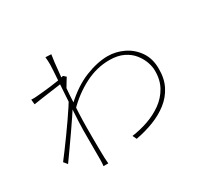

<svg xmlns="http://www.w3.org/2000/svg" viewBox="-161 -1001 1322 1250"><g transform="rotate(-30 500.0 -375.5)"><path d="M545 -50Q606 -58 666.5 -79Q727 -100 776.5 -135.5Q826 -171 855.5 -223.5Q885 -276 884 -346Q884 -375 872 -410Q860 -445 834 -478Q808 -511 765 -532Q722 -553 660 -553Q564 -553 474 -506.5Q384 -460 312 -386L311 -422Q403 -508 494.5 -544.5Q586 -581 663 -581Q725 -581 782 -553.5Q839 -526 875.5 -473Q912 -420 912 -345Q913 -270 884.5 -214.5Q856 -159 806.5 -120.5Q757 -82 693.5 -57.5Q630 -33 559 -20ZM321 -579Q314 -578 289.5 -574.5Q265 -571 231.5 -566.5Q198 -562 162.5 -557Q127 -552 96 -547L92 -584Q104 -583 115 -583.5Q126 -584 136 -585Q153 -586 181 -589Q209 -592 240.5 -595.5Q272 -599 301 -604Q330 -609 348 -615L367 -598Q358 -584 348 -567.5Q338 -551 328 -534Q318 -517 310 -502L307 -417Q289 -387 263 -348.5Q237 -310 207.5 -267.5Q178 -225 147.5 -182Q117 -139 90 -101L68 -128Q86 -151 113 -187.5Q140 -224 170 -265.5Q200 -307 228 -347.5Q256 -388 277 -420Q298 -452 306 -468L312 -544ZM313 -718Q313 -731 312.5 -747Q312 -763 310 -777L353 -775Q350 -760 345 -717.5Q340 -675 334.5 -615.5Q329 -556 324.5 -489.5Q320 -423 317 -358.5Q314 -294 314 -242Q314 -192 314 -158Q314 -124 314.5 -93Q315 -62 316 -19Q317 -6 317.5 4.5Q318 15 319 26H283Q284 21 285 7.5Q286 -6 286 -18Q286 -66 286 -98.5Q286 -131 286 -163Q286 -195 286 -242Q286 -264 288 -305Q290 -346 293 -396.5Q296 -447 299.5 -499.5Q303 -552 306 -598.5Q309 -645 311 -677Q313 -709 313 -718Z"/></g></svg>

Font: Shanggu Sans SC VF
Style: Regular
Weight: 250
Designer: GuiWonder
Version: Version 1.021